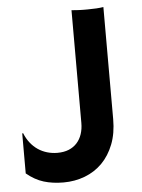

<svg xmlns="http://www.w3.org/2000/svg" viewBox="-50 -693 550 746"><g transform="rotate(-5 225.0 -320.0)"><path d="M24.4 -191.4 27.8 -192.4Q36.6 -170.4 49.6 -154.1Q62.5 -137.7 78.9 -126.7Q95.2 -115.7 114.5 -110.1Q133.8 -104.5 154.3 -104.5Q179.7 -104.5 198.7 -112.3Q217.8 -120.1 230.7 -134.5Q243.7 -148.9 250.2 -168.7Q256.8 -188.5 256.8 -211.9V-651.9Q268.6 -650.9 276.1 -650.4Q283.7 -649.9 290 -649.7Q296.4 -649.4 303 -649.4Q309.6 -649.4 319.8 -649.4Q338.4 -649.4 354 -650.4Q369.6 -651.4 381.3 -653.3V-215.8Q381.3 -160.6 364.7 -118.2Q348.1 -75.7 319.3 -46.6Q290.5 -17.6 251.5 -2.7Q212.4 12.2 168 12.2Q125.5 12.2 91.1 1.7Q56.6 -8.8 24.4 -35.6Z"/></g></svg>

Font: Hammersmith One
Style: Regular
Weight: 400
Designer: Nicole Fally
Foundry: Nicole Fally
Version: Version 1.002